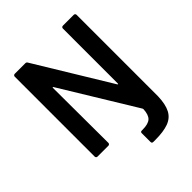

<svg xmlns="http://www.w3.org/2000/svg" viewBox="-239 -837 1148 1148"><g transform="rotate(-45 334.5 -263.0)"><path d="M480 -688Q480 -693 483.5 -696.5Q487 -700 492 -700H584Q589 -700 592.5 -696.5Q596 -693 596 -688V0Q594 67 574 105Q554 143 511.5 158.5Q469 174 400 174Q392 174 383 174Q371 174 371 162V88Q371 77 382 77Q383 77 384 77Q387 77 389 77Q438 77 458 58Q478 39 480 -7Q480 -9 478 -13L193 -480Q191 -483 190 -483Q189 -483 188 -482.5Q187 -482 187 -478L189 -12Q189 -7 185.5 -3.5Q182 0 177 0H85Q80 0 76.5 -3.5Q73 -7 73 -12V-688Q73 -693 76.5 -696.5Q80 -700 85 -700H174Q184 -700 188 -692L474 -222Q476 -219 477 -219Q478 -219 479 -219.5Q480 -220 480 -224Z"/></g></svg>

Font: LinhAnh SemBd
Style: Regular
Weight: 600
Monospace: yes
Designer: Jeremy Tribby
Foundry: Tribby Type
Version: Version 1.408